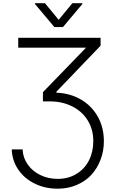

<svg xmlns="http://www.w3.org/2000/svg" viewBox="-20 -961 726 1187"><path d="M52.6 -37.3H119.7Q121.8 14.2 151.5 56.1Q181.1 98 229.9 121.4Q278.8 144.9 337 144.9Q401.6 144.9 452.1 114.5Q502.5 84.2 529.7 31.1Q556.8 -22 556.8 -88.4Q556.8 -159.4 523.3 -215Q489.7 -270.6 429.3 -301.8Q369 -333.1 292.3 -334.2H245.4V-391L512.1 -666.5H92.7V-727.3H601.9V-678.6L328.5 -393.8V-388.1Q414.1 -384.6 481 -345.3Q547.9 -306.1 585 -239Q622.2 -171.9 622.2 -88.4Q622.2 -27.7 601.7 26.1Q581.3 79.9 544.9 119.7Q508.5 159.4 454.4 182.5Q400.2 205.6 336.3 205.6Q259.6 205.6 195.7 174.7Q131.7 143.8 93.4 88.1Q55 32.3 52.6 -37.3ZM257.8 -941.4 342.7 -838.4 427.6 -941.4H489.3V-936.4L369.3 -793.7H316.1L196 -936.4V-941.4Z"/></svg>

Font: Inter Light BETA
Style: Regular
Weight: 300
Designer: Rasmus Andersson
Foundry: rsms
Version: Version 3.011;git-f93a4a705